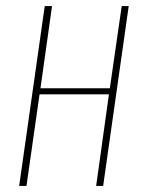

<svg xmlns="http://www.w3.org/2000/svg" viewBox="-20 -611 473 631"><path d="M43 0 127 -591H151L113 -321H341L380 -591H403L319 0H296L338 -301H110L67 0Z"/></svg>

Font: Alumni Sans Thin
Style: Italic
Weight: 100
Italic angle: -8°
Designer: Robert E. Leuschke
Foundry: Robert E. Leuschke
Version: Version 1.016